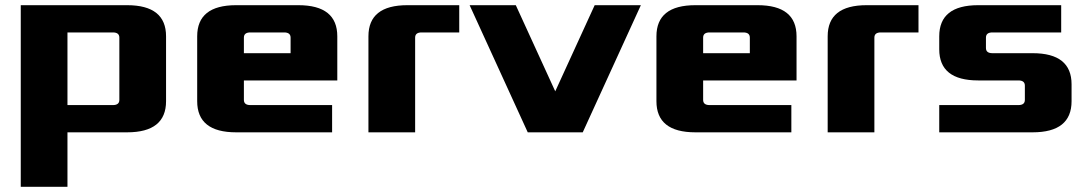

<svg xmlns="http://www.w3.org/2000/svg" viewBox="-20 -510 4200 740"><path d="M60 210V-490H470Q620 -490 620 -370V-120Q620 0 470 0H240V210ZM240 -105H415Q440 -105 440 -125V-365Q440 -385 415 -385H240Z M740 -120V-370Q740 -490 890 -490H1130Q1280 -490 1280 -370V-200H920V-125Q920 -105 945 -105H1260V0H890Q740 0 740 -120ZM920 -305H1100V-365Q1100 -385 1075 -385H945Q920 -385 920 -365Z M1400 0V-370Q1400 -490 1550 -490H1750V-385H1605Q1580 -385 1580 -365V0Z M1790 -490H1968L2120 -158L2272 -490H2450L2226 0H2014Z M2510 -120V-370Q2510 -490 2660 -490H2900Q3050 -490 3050 -370V-200H2690V-125Q2690 -105 2715 -105H3030V0H2660Q2510 0 2510 -120ZM2690 -305H2870V-365Q2870 -385 2845 -385H2715Q2690 -385 2690 -365Z M3170 0V-370Q3170 -490 3320 -490H3520V-385H3375Q3350 -385 3350 -365V0Z M3600 0V-105H3905Q3930 -105 3930 -125V-180Q3930 -200 3905 -200H3750Q3600 -200 3600 -320V-370Q3600 -490 3750 -490H4070V-385H3805Q3780 -385 3780 -365V-325Q3780 -305 3805 -305H3960Q4110 -305 4110 -185V-120Q4110 0 3960 0Z"/></svg>

Font: Xolonium
Style: Bold
Weight: 700
Designer: Severin Meyer
Version: Version 4.2